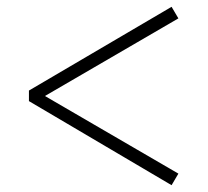

<svg xmlns="http://www.w3.org/2000/svg" viewBox="-20 -640 611 564"><path d="M65 -343 484 -96 504 -130 112 -358 504 -586 484 -620 65 -374Z"/></svg>

Font: Noto Serif TC ExtraLight
Style: Regular
Weight: 200
Designer: Ryoko NISHIZUKA 西塚涼子 (kana & ideographs); Frank Grießhammer (Latin, Greek & Cyrillic); Wenlong ZHANG 张文龙 (bopomofo); San
Foundry: Adobe
Version: Version 2.001;hotconv 1.1.0;makeotfexe 2.6.0